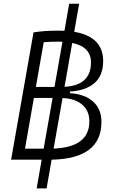

<svg xmlns="http://www.w3.org/2000/svg" viewBox="-20 -870 626 1046"><path d="M179.7 156.2 207 0H105.5H40.5L162.6 -693.4Q216.8 -703.1 300.3 -703.1Q315.9 -703.1 331.1 -702.1L356.9 -849.6H411.1L384.3 -696.8Q542 -669.9 542 -537.6Q542 -384.3 361.8 -371.1L360.4 -362.3Q441.9 -357.4 487.3 -316.7Q532.7 -275.9 532.7 -206.1Q532.7 -5.4 261.2 0L233.9 156.2ZM320.8 -335.9 272 -60.5Q466.8 -67.9 466.8 -209Q466.8 -266.1 428.2 -299.6Q389.6 -333 320.8 -335.9ZM217.8 -60.1 266.6 -336.4H164.6L116.2 -60.1ZM175.3 -396.5H276.9L320.3 -642.6Q310.1 -643.1 298.8 -643.1Q254.9 -643.1 218.3 -640.1ZM331.5 -397Q475.6 -404.8 475.6 -529.8Q475.6 -614.7 373.5 -636.2Z"/></svg>

Font: Cascadia Code Light
Style: Italic
Weight: 300
Italic angle: -10°
Monospace: yes
Designer: Aaron Bell
Foundry: Saja Typeworks
Version: Version 2404.023; ttfautohint (v1.8.4)